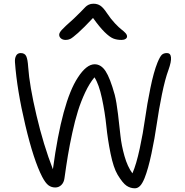

<svg xmlns="http://www.w3.org/2000/svg" viewBox="-20 -996 988 1028"><path d="M332 -782.2Q315.9 -782.2 306.4 -790.3Q296.9 -798.3 296.9 -810.1Q296.9 -820.3 310.3 -835.4Q323.7 -850.6 376 -897Q394 -913.6 412.1 -932.4Q430.2 -951.2 437.3 -958.5Q444.3 -965.8 455.1 -970.9Q465.8 -976.1 480 -976.1Q502 -976.1 517.8 -965.3Q533.7 -954.6 553.2 -924.8Q573.7 -894 595.7 -870.8Q617.7 -847.7 630.4 -838.1Q643.1 -828.6 651.6 -819.3Q660.2 -810.1 660.2 -800.8Q660.2 -792.5 651.9 -787.4Q643.6 -782.2 630.9 -782.2Q605.5 -782.2 586.2 -790Q566.9 -797.9 540.3 -824Q513.7 -850.1 478 -899.9Q428.2 -846.7 397.9 -819.8Q367.7 -793 356.2 -787.6Q344.7 -782.2 332 -782.2ZM702.1 12.2Q678.2 12.2 657.7 -1.5Q637.2 -15.1 609.9 -60.1Q587.4 -97.7 572 -173.6Q556.6 -249.5 549.3 -321.8Q542 -394 525.9 -469.5Q509.8 -544.9 485.8 -582Q459.5 -550.8 436.5 -502.2Q413.6 -453.6 397.5 -402.1Q381.3 -350.6 366.9 -283.9Q352.5 -217.3 343.5 -163.1Q334.5 -108.9 325.2 -42Q322.3 -19 308.6 -5.6Q294.9 7.8 275.9 7.8Q255.4 7.8 239.5 -3.9Q223.6 -15.6 206.1 -48.8Q160.2 -137.2 115.5 -326.2Q70.8 -515.1 60.1 -663.1Q58.6 -683.6 66.2 -697.8Q73.7 -711.9 90.8 -711.9Q112.8 -711.9 120.6 -694.8Q128.4 -677.7 130.9 -637.2Q137.7 -538.1 175.3 -378.4Q212.9 -218.8 263.2 -89.8Q312 -452.6 397 -581.1Q442.9 -651.9 486.8 -651.9Q521 -651.9 545.2 -615.2Q569.3 -578.6 594.2 -488.8Q604 -450.2 611.8 -385.3Q619.6 -320.3 625 -268.8Q630.4 -217.3 646.5 -160.4Q662.6 -103.5 689 -67.9Q710 -116.2 728 -200Q746.1 -283.7 756.8 -361.1Q767.6 -438.5 785.2 -524.4Q802.7 -610.4 823.2 -661.1Q836.4 -692.9 846.2 -702.4Q856 -711.9 874 -711.9Q893.1 -711.9 895.5 -689Q897.9 -666 881.8 -621.1Q863.8 -572.8 846.9 -490Q830.1 -407.2 819.3 -332Q808.6 -256.8 791 -173.8Q773.4 -90.8 753.9 -42Q741.7 -12.2 729.2 0Q716.8 12.2 702.1 12.2Z"/></svg>

Font: Shantell Sans Normal
Style: Regular
Weight: 300
Designer: Stephen Nixon, Anya Danilova, Shantell Martin
Foundry: Arrow Type
Version: Version 1.006;[559af2be0]